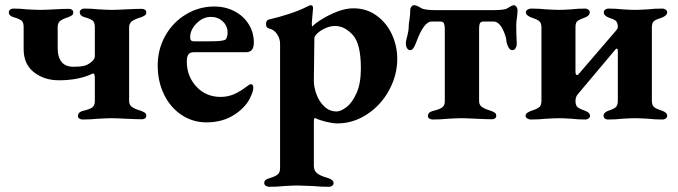

<svg xmlns="http://www.w3.org/2000/svg" viewBox="-20 -457 2609 739"><path d="M280 -10Q280 -25 298 -30Q325 -36 335 -43.5Q345 -51 345 -67V-159Q345 -168 342 -172Q339 -176 335 -173Q282 -148 207 -148Q150 -148 110.5 -179Q71 -210 71 -268V-353Q71 -370 63.5 -377Q56 -384 32 -391Q14 -396 14 -410Q14 -416 19 -420Q24 -424 31 -424Q58 -424 84 -421Q118 -419 135 -419Q153 -419 189 -421Q227 -423 245 -423Q252 -423 257 -419.5Q262 -416 262 -410Q262 -402 257.5 -398.5Q253 -395 243 -391Q218 -383 210 -375Q202 -367 202 -353V-273Q202 -200 263 -200Q288 -200 303 -203.5Q318 -207 331 -218Q345 -229 345 -240V-353Q345 -370 337.5 -377Q330 -384 305 -391Q287 -396 287 -410Q287 -416 292 -420Q297 -424 304 -424Q333 -424 360 -421Q394 -419 410 -419Q426 -419 466 -421Q506 -423 526 -423Q533 -423 538 -419.5Q543 -416 543 -410Q543 -402 538.5 -398.5Q534 -395 524 -391Q497 -383 487 -374.5Q477 -366 477 -353V-68Q477 -54 487 -46Q497 -38 524 -30Q534 -26 538.5 -22.5Q543 -19 543 -11Q543 -5 538.5 -1.5Q534 2 527 2Q507 2 465 0Q427 -2 410 -2Q393 -2 357 0Q329 3 298 3Q291 3 285.5 -0.5Q280 -4 280 -10Z M587 0ZM587 -205Q587 -267 616 -319Q645 -371 695.5 -401.5Q746 -432 805 -432Q847 -432 882 -414Q917 -396 937 -364Q957 -332 957 -294Q957 -274 949.5 -265Q942 -256 926 -256H726Q712 -256 705.5 -248Q699 -240 699 -221Q699 -163 736 -123.5Q773 -84 829 -84Q857 -84 881 -94.5Q905 -105 931 -125Q941 -133 945 -133Q955 -133 955 -120Q955 -107 947 -90Q931 -48 884.5 -17Q838 14 775 14Q722 14 679 -14.5Q636 -43 611.5 -93Q587 -143 587 -205ZM786 -298Q809 -298 822 -299Q835 -300 845 -303Q850 -305 853 -313Q856 -321 856 -331Q856 -357 837.5 -374.5Q819 -392 792 -392Q761 -392 736 -366.5Q711 -341 712 -312Q712 -298 726 -298Z M997 0ZM997 248Q997 240 1002.5 235.5Q1008 231 1020 228Q1042 221 1050 213.5Q1058 206 1058 190V-289Q1058 -308 1046.5 -325.5Q1035 -343 1016 -347Q1010 -349 1007 -352.5Q1004 -356 1004 -365Q1004 -379 1015 -382Q1051 -390 1091 -403Q1131 -416 1159 -430Q1162 -431 1167.5 -434Q1173 -437 1176 -437Q1185 -437 1185 -425L1183 -403Q1180 -367 1180 -367Q1180 -357 1182 -355Q1193 -367 1219.5 -383.5Q1246 -400 1278.5 -412.5Q1311 -425 1340 -425Q1391 -425 1429.5 -397Q1468 -369 1488.5 -324.5Q1509 -280 1509 -230Q1509 -168 1478 -110.5Q1447 -53 1393.5 -17.5Q1340 18 1278 18Q1261 18 1236 12Q1211 6 1192 -3Q1188 -3 1188 15V181Q1188 200 1200.5 210Q1213 220 1242 228Q1264 235 1264 248Q1264 254 1258.5 258Q1253 262 1247 262Q1215 262 1183 259Q1141 257 1126 257Q1109 257 1075 259Q1048 262 1017 262Q1009 262 1003 258Q997 254 997 248ZM1369 -194Q1369 -289 1337.5 -323Q1306 -357 1270 -357Q1252 -357 1233.5 -349Q1215 -341 1202.5 -329.5Q1190 -318 1190 -310L1188 -146Q1188 -121 1198.5 -93Q1209 -65 1229 -46.5Q1249 -28 1275 -28Q1292 -28 1314 -45Q1336 -62 1352.5 -99Q1369 -136 1369 -194Z M1627 -10Q1627 -25 1646 -30Q1672 -36 1682 -43.5Q1692 -51 1692 -67V-346Q1692 -359 1689 -366.5Q1686 -374 1675 -374H1641Q1611 -374 1582 -294Q1581 -292 1577.5 -283.5Q1574 -275 1569.5 -269.5Q1565 -264 1559 -264Q1551 -264 1546.5 -272Q1542 -280 1542 -290Q1542 -299 1547 -316Q1553 -340 1553 -350Q1553 -361 1554 -368.5Q1555 -376 1556 -381Q1559 -401 1559 -417Q1559 -426 1563.5 -431.5Q1568 -437 1574 -437Q1583 -437 1601 -426Q1613 -418 1657 -418H1879Q1925 -418 1934 -426Q1940 -430 1947 -433.5Q1954 -437 1958 -437Q1963 -437 1967.5 -431Q1972 -425 1972 -417Q1972 -409 1970 -391Q1967 -375 1967 -358Q1967 -325 1969 -291V-287Q1969 -279 1964.5 -271.5Q1960 -264 1952 -264Q1943 -264 1937.5 -274Q1932 -284 1930 -294Q1928 -320 1913.5 -347Q1899 -374 1880 -374H1841Q1830 -374 1827 -367Q1824 -360 1824 -346V-68Q1824 -54 1834 -46Q1844 -38 1871 -30Q1881 -26 1885.5 -22.5Q1890 -19 1890 -11Q1890 -5 1885.5 -1.5Q1881 2 1874 2Q1855 2 1813 0Q1773 -2 1757 -2Q1740 -2 1704 0Q1676 3 1645 3Q1638 3 1632.5 -0.5Q1627 -4 1627 -10Z M2003 -11Q2003 -18 2009 -22.5Q2015 -27 2026 -31Q2046 -37 2055 -44Q2064 -51 2064 -70V-351Q2064 -369 2055 -376Q2046 -383 2027 -389Q2004 -397 2004 -410Q2004 -416 2010.5 -420Q2017 -424 2024 -424Q2054 -424 2082 -421Q2116 -419 2132 -419Q2149 -419 2179 -421Q2203 -424 2233 -424Q2239 -424 2244.5 -420Q2250 -416 2250 -410Q2250 -396 2230 -389Q2210 -382 2202.5 -376Q2195 -370 2195 -352V-182Q2195 -168 2201 -168Q2204 -168 2209 -174L2350 -338Q2352 -340 2355 -344.5Q2358 -349 2358 -352Q2358 -370 2350.5 -376.5Q2343 -383 2324 -389Q2304 -396 2304 -410Q2304 -416 2309.5 -420Q2315 -424 2321 -424Q2351 -424 2376 -421Q2408 -419 2424 -419Q2441 -419 2473 -421Q2500 -424 2530 -424Q2536 -424 2542 -420Q2548 -416 2548 -410Q2548 -397 2527 -389Q2507 -383 2498 -376.5Q2489 -370 2489 -352V-69Q2489 -51 2498.5 -44Q2508 -37 2528 -31Q2548 -24 2548 -11Q2548 -5 2542.5 -1Q2537 3 2531 3Q2501 3 2474 0Q2440 -2 2424 -2Q2407 -2 2375 0Q2350 3 2319 3Q2313 3 2308 -1Q2303 -5 2303 -11Q2303 -24 2322 -31Q2341 -37 2349.5 -44Q2358 -51 2358 -69V-262Q2358 -268 2355 -269.5Q2352 -271 2350 -268L2207 -98Q2195 -86 2195 -69Q2195 -51 2203 -44.5Q2211 -38 2231 -31Q2251 -24 2251 -11Q2251 -5 2245.5 -1Q2240 3 2234 3Q2204 3 2180 0Q2148 -2 2132 -2Q2115 -2 2081 0Q2054 3 2023 3Q2016 3 2009.5 -1Q2003 -5 2003 -11Z"/></svg>

Font: EB Garamond
Style: Bold
Weight: 700
Designer: Georg Duffner and Octavio Pardo
Foundry: Georg Duffner
Version: Version 1.000; ttfautohint (v1.6)